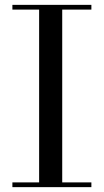

<svg xmlns="http://www.w3.org/2000/svg" viewBox="-20 -770 427 790"><path d="M31 0V-19.5H141V-730.5H31V-750H356V-730.5H236V-19.5H356V0Z"/></svg>

Font: Bodoni Moda
Style: Regular
Weight: 400
Designer: Owen Earl
Foundry: indestructible type
Version: Version 2.005